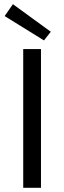

<svg xmlns="http://www.w3.org/2000/svg" viewBox="-20 -888 303 908"><path d="M89.8 0V-655.8H173.8V0ZM188 -696.8 2 -812 41 -868.2 220.2 -737.8Z"/></svg>

Font: Source Sans Pro
Style: Regular
Weight: 400
Designer: Paul D. Hunt
Foundry: Adobe Systems Incorporated
Version: Version 3.006;hotconv 1.0.111;makeotfexe 2.5.65597